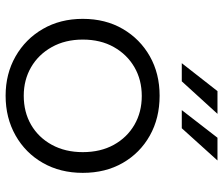

<svg xmlns="http://www.w3.org/2000/svg" viewBox="-74 -696 776 667"><g transform="rotate(90 313.5 -363.0)"><path d="M313 5Q237 5 176.5 -29.5Q116 -64 81 -124.5Q46 -185 46 -263Q46 -342 81 -402Q116 -462 176 -496Q236 -530 313 -530Q391 -530 451.5 -496Q512 -462 546.5 -402Q581 -342 581 -263Q581 -185 546.5 -124.5Q512 -64 451 -29.5Q390 5 313 5ZM313 -58Q370 -58 414 -83.5Q458 -109 483.5 -155.5Q509 -202 509 -263Q509 -325 483.5 -371Q458 -417 414 -442.5Q370 -468 314 -468Q258 -468 214 -442.5Q170 -417 144 -371Q118 -325 118 -263Q118 -202 144 -155.5Q170 -109 214 -83.5Q258 -58 313 -58ZM363 -607 459 -731H538L426 -607ZM200 -607 297 -731H376L263 -607Z"/></g></svg>

Font: Montserrat Thin
Style: Regular
Weight: 400
Version: Version 9.000